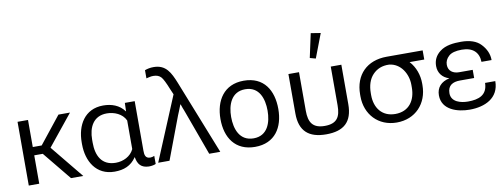

<svg xmlns="http://www.w3.org/2000/svg" viewBox="-66 -1191 4124 1572"><g transform="rotate(-10 1996.0 -405.5)"><path d="M70 0H157V-236H228L421 0H523L299 -274L506 -530H410L231 -305H157V-530H70Z M783 10C859 10 920 -13 964 -78H965C975 -18 1002 15 1066 17C1090 17 1113 12 1124 6V-61C1114 -56 1100 -53 1090 -53C1049 -53 1044 -84 1044 -118V-530H962L960 -461H958C917 -518 851 -540 783 -540C628 -540 558 -414 558 -273V-257C558 -117 629 10 783 10ZM805 -60C687 -60 646 -148 646 -254V-280C646 -381 688 -471 801 -471C862 -471 929 -444 956 -385V-147C929 -89 866 -60 805 -60Z M1146 0H1240L1373 -353C1379 -368 1383 -379 1387 -387C1391 -396 1397 -412 1407 -438H1410C1419 -411 1425 -395 1428 -389C1431 -383 1435 -371 1441 -354L1570 0H1662L1417 -618C1382 -704 1348 -778 1244 -778C1216 -778 1193 -773 1171 -765V-697C1176 -698 1184 -701 1196 -703C1207 -706 1219 -707 1230 -707C1257 -707 1278 -699 1293 -683C1307 -668 1325 -632 1348 -574L1367 -530Z M1951 10C2116 10 2191 -110 2191 -263C2191 -418 2119 -540 1951 -540C1786 -540 1710 -416 1710 -263C1710 -109 1786 10 1951 10ZM1951 -61C1834 -61 1799 -166 1799 -265C1799 -364 1835 -469 1951 -469C2068 -469 2102 -364 2102 -265C2102 -166 2067 -61 1951 -61Z M2542 10C2688 10 2762 -54 2762 -202V-530H2674V-208C2674 -112 2644 -60 2542 -60C2442 -60 2410 -113 2410 -208V-530H2322V-202C2322 -55 2398 10 2542 10ZM2565 -616 2641 -815 2560 -828 2517 -629Z M3128 15C3283 15 3387 -97 3387 -250V-265C3387 -334 3363 -403 3316 -454H3438V-530H3139C2975 -530 2871 -427 2871 -263V-248C2871 -97 2975 15 3128 15ZM3128 -56C3017 -56 2959 -137 2959 -242V-257C2959 -322 2976 -374 3010 -410C3045 -447 3090 -465 3146 -463C3243 -454 3298 -359 3298 -269V-246C3298 -139 3242 -56 3128 -56Z M3734 15C3859 15 3980 -37 3980 -179H3895C3893 -78 3821 -53 3732 -53C3673 -53 3593 -72 3593 -146C3593 -211 3636 -234 3696 -234H3814V-302H3700C3652 -302 3612 -327 3612 -379C3612 -406 3623 -430 3645 -450C3666 -470 3703 -480 3754 -480C3846 -480 3894 -433 3896 -354H3980C3980 -404 3960 -449 3923 -488C3888 -526 3832 -545 3758 -545C3698 -545 3630 -539 3582 -501C3543 -471 3524 -432 3524 -384C3524 -326 3559 -283 3614 -267C3543 -252 3505 -208 3505 -144C3505 -22 3634 15 3734 15Z"/></g></svg>

Font: Cheyenne Sans
Style: Regular
Weight: 400
Designer: The Public Sans project authors (U.S. Web Design System), Libre Franklin designed by Pablo Impallari and Rodrigo Fuenzal
Foundry: The Cheyenne Sans Project Authors
Version: Version 2.007